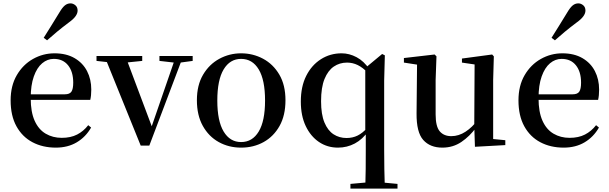

<svg xmlns="http://www.w3.org/2000/svg" viewBox="-20 -859 3612 1138"><path d="M311 16Q233 16 172.5 -16Q112 -48 77.5 -110.5Q43 -173 43 -264Q43 -351 79.5 -413.5Q116 -476 175.5 -509.5Q235 -543 303 -543Q373 -543 422 -514.5Q471 -486 496 -437.5Q521 -389 521 -328Q521 -292 515 -267H93V-300H364Q393 -300 403.5 -316Q414 -332 414 -369Q414 -434 383.5 -472Q353 -510 299 -510Q261 -510 230 -484Q199 -458 180.5 -406Q162 -354 162 -277Q162 -195 185.5 -143Q209 -91 251 -66.5Q293 -42 346 -42Q399 -42 437 -61.5Q475 -81 503 -117L520 -103Q488 -47 435 -15.5Q382 16 311 16ZM239 -635Q260 -669 282.5 -704.5Q305 -740 332 -785Q349 -814 364 -826.5Q379 -839 398 -839Q413 -839 426.5 -828Q440 -817 440 -796Q440 -780 427.5 -762.5Q415 -745 387 -725Q347 -695 317 -670Q287 -645 259 -620Z M814 4 599 -527H723L889 -85H870L875 -98L1023 -527H1066L865 4ZM552 -498V-527H823V-498L716 -487H650ZM925 -498V-527H1122V-498L1041 -487H1021Z M1409 16Q1336 16 1276.5 -17Q1217 -50 1182 -113Q1147 -176 1147 -265Q1147 -354 1183.5 -416Q1220 -478 1280 -510.5Q1340 -543 1409 -543Q1479 -543 1539 -511Q1599 -479 1635.5 -417Q1672 -355 1672 -265Q1672 -175 1637 -112.5Q1602 -50 1542.5 -17Q1483 16 1409 16ZM1409 -17Q1476 -17 1513.5 -79.5Q1551 -142 1551 -263Q1551 -385 1513.5 -447.5Q1476 -510 1409 -510Q1343 -510 1305.5 -447.5Q1268 -385 1268 -263Q1268 -142 1305.5 -79.5Q1343 -17 1409 -17Z M2057 259V231L2168 221H2230L2336 231V259ZM1983 16Q1920 16 1870.5 -17.5Q1821 -51 1792 -112Q1763 -173 1763 -257Q1763 -346 1795 -409.5Q1827 -473 1882 -508Q1937 -543 2005 -543Q2050 -543 2093.5 -520Q2137 -497 2170 -448L2176 -446L2162 -426Q2130 -459 2100 -473.5Q2070 -488 2037 -488Q1993 -488 1958.5 -464.5Q1924 -441 1903.5 -391Q1883 -341 1883 -259Q1883 -181 1903 -133Q1923 -85 1957 -63Q1991 -41 2034 -41Q2070 -41 2099.5 -55.5Q2129 -70 2160 -104L2173 -84H2165Q2129 -33 2083 -8.5Q2037 16 1983 16ZM2145 259Q2147 202 2147.5 143.5Q2148 85 2148 27V-72L2145 -83V-453V-456L2245 -539L2261 -531L2257 -381V27Q2257 85 2258 143.5Q2259 202 2261 259Z M2602 16Q2529 16 2488.5 -29.5Q2448 -75 2449 -187L2452 -492L2478 -472L2374 -488V-515L2556 -536L2567 -525L2562 -385V-181Q2562 -109 2586.5 -80.5Q2611 -52 2655 -52Q2699 -52 2739.5 -78.5Q2780 -105 2812 -149L2841 -103H2802Q2764 -51 2714.5 -17.5Q2665 16 2602 16ZM2795 11 2791 -111V-113L2793 -477L2718 -488V-512L2897 -536L2907 -525L2903 -385V-35L2975 -28V1Z M3321 16Q3243 16 3182.5 -16Q3122 -48 3087.5 -110.5Q3053 -173 3053 -264Q3053 -351 3089.5 -413.5Q3126 -476 3185.5 -509.5Q3245 -543 3313 -543Q3383 -543 3432 -514.5Q3481 -486 3506 -437.5Q3531 -389 3531 -328Q3531 -292 3525 -267H3103V-300H3374Q3403 -300 3413.5 -316Q3424 -332 3424 -369Q3424 -434 3393.5 -472Q3363 -510 3309 -510Q3271 -510 3240 -484Q3209 -458 3190.5 -406Q3172 -354 3172 -277Q3172 -195 3195.5 -143Q3219 -91 3261 -66.5Q3303 -42 3356 -42Q3409 -42 3447 -61.5Q3485 -81 3513 -117L3530 -103Q3498 -47 3445 -15.5Q3392 16 3321 16ZM3249 -635Q3270 -669 3292.5 -704.5Q3315 -740 3342 -785Q3359 -814 3374 -826.5Q3389 -839 3408 -839Q3423 -839 3436.5 -828Q3450 -817 3450 -796Q3450 -780 3437.5 -762.5Q3425 -745 3397 -725Q3357 -695 3327 -670Q3297 -645 3269 -620Z"/></svg>

Font: Noto Serif TC SemiBold
Style: Regular
Weight: 600
Version: Version 2.002-H1;hotconv 1.1.0;makeotfexe 2.6.0